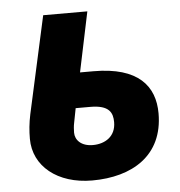

<svg xmlns="http://www.w3.org/2000/svg" viewBox="-52 -763 773 823"><g transform="rotate(-5 334.5 -352.0)"><path d="M312 10C484 10 620 -70 620 -252C620 -369 551 -456 358 -456H300L354 -714H164L72 -296C64 -258 61 -225 61 -191C61 -73 163 10 312 10ZM328 -141C278 -141 252 -169 252 -201C252 -212 253 -230 256 -243L268 -305H331C413 -305 427 -271 427 -231C427 -169 380 -141 328 -141Z"/></g></svg>

Font: Noto Sans Black
Style: Italic
Weight: 900
Italic angle: -12°
Designer: Monotype Design Team
Foundry: Monotype Imaging Inc.
Version: Version 2.013